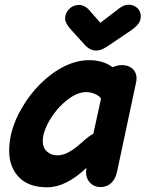

<svg xmlns="http://www.w3.org/2000/svg" viewBox="-20 -796 619 817"><path d="M181 1Q261 1 348 -82L347 -74Q343 -42 361 -21Q379 0 408 0Q434 0 452.5 -16.5Q471 -33 478 -65L559 -445Q566 -478 548.5 -498.5Q531 -519 497 -519Q481 -519 459 -510Q419 -540 359 -540Q307 -540 253.5 -513.5Q200 -487 152.5 -440Q105 -393 71 -333Q19 -243 19 -154Q19 -85 60.5 -42Q102 1 181 1ZM224 -135Q198 -135 180 -151Q162 -167 162 -196Q162 -222 175.5 -253.5Q189 -285 212 -315.5Q235 -346 264 -369Q307 -404 346 -404Q367 -404 384.5 -396Q402 -388 410 -377L377 -226Q365 -223 325 -187Q298 -163 273.5 -149Q249 -135 224 -135ZM388 -581Q402 -581 414 -586Q426 -591 442 -602L541 -669Q560 -683 569.5 -696Q579 -709 579 -727Q579 -748 564 -762Q549 -776 528 -776Q508 -776 488 -761L407 -699L357 -756Q350 -764 339 -769.5Q328 -775 317 -775Q291 -775 274 -757.5Q257 -740 257 -716Q257 -697 283 -669L338 -608Q362 -581 388 -581Z"/></svg>

Font: Balsamiq Sans
Style: Bold Italic
Weight: 700
Italic angle: -12°
Designer: Michael Angeles
Foundry: Balsamiq SRL
Version: Version 1.020; ttfautohint (v1.8.4.7-5d5b);gftools[0.9.26]